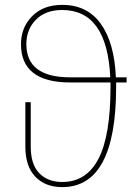

<svg xmlns="http://www.w3.org/2000/svg" viewBox="-20 -757 568 787"><path d="M499 -440V-419H456V-401Q456 10 235 10Q166 10 125 -32.5Q84 -75 84 -155V-338H106V-156Q106 -83 141 -47Q176 -11 235 -11Q334 -11 383.5 -106Q433 -201 433 -401V-419H268Q66 -419 66 -576Q66 -644 111.5 -690.5Q157 -737 235 -737Q338 -737 393.5 -659Q449 -581 455 -440ZM268 -440H432Q419 -716 235 -716Q166 -716 127 -676Q88 -636 88 -576Q88 -440 268 -440Z"/></svg>

Font: FiraGO Thin
Style: Regular
Weight: 100
Designer: bBox Type
Foundry: bBox Type GmbH
Version: Version 1.001;PS 001.001;hotconv 1.0.88;makeotf.lib2.5.64775